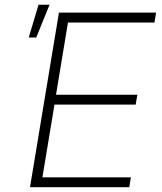

<svg xmlns="http://www.w3.org/2000/svg" viewBox="-20 -780 674 800"><path d="M105 0 225.6 -727.5H630.4L623.5 -686H263.2L213.4 -385.3H552.2L545.4 -344.2H207L156.7 -41H525.4L518.6 0ZM99.6 -623.5 140.6 -760.3H186.5L130.9 -623.5Z"/></svg>

Font: Inter Extra Light
Style: Italic
Weight: 200
Italic angle: -9.39999°
Designer: Rasmus Andersson
Foundry: rsms
Version: Version 4.000;git-3c8e0fc